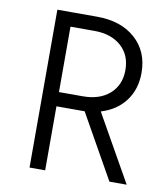

<svg xmlns="http://www.w3.org/2000/svg" viewBox="-76 -714 683 779"><g transform="rotate(10 266.0 -325.0)"><path d="M97.7 0V-650.4H162.1H260.7Q360.4 -650.4 419.4 -597.7Q478.5 -544.9 478.5 -457Q478.5 -389.6 442.9 -341.8Q407.2 -293.9 342.8 -274.4L498 0H426.8L278.3 -263.7H260.7H162.1V0ZM162.1 -591.8V-322.3H260.7Q330.1 -322.3 371.1 -358.9Q412.1 -395.5 412.1 -457Q412.1 -518.6 371.1 -555.2Q330.1 -591.8 260.7 -591.8Z"/></g></svg>

Font: Lohit Devanagari
Style: Regular
Weight: 400
Version: 2.95.4